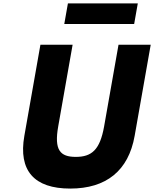

<svg xmlns="http://www.w3.org/2000/svg" viewBox="-20 -1086 900 1121"><path d="M672 -825 587.9 -348C563.5 -210 514.5 -170 422.5 -170C330.5 -170 295.5 -210 319.9 -348L404 -825H216L122.2 -293C86.2 -89 179.9 15 389.9 15C599.9 15 730.2 -89 766.2 -293L860 -825ZM376.5 -1066 355.3 -946H763.3L784.5 -1066Z"/></svg>

Font: Hussar Wysoki
Style: Obl
Weight: 700
Foundry: Cannot Into Space Fonts
Version: Version 0.92